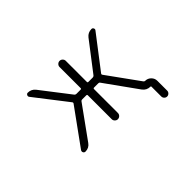

<svg xmlns="http://www.w3.org/2000/svg" viewBox="-109 -833 1218 1218"><g transform="rotate(-45 500.0 -223.5)"><path d="M494.1 -21.5Q483.4 -21.5 475.1 -29.8Q466.8 -38.1 466.8 -48.8V-263.7Q466.8 -270.5 459 -270.5H421.9Q415 -270.5 411.1 -264.6L254.9 -47.9Q236.3 -21.5 204.1 -21.5Q194.3 -21.5 189.5 -30.3Q187.5 -34.2 187.5 -38.1Q187.5 -43 190.4 -47.9L366.2 -291Q370.1 -296.9 365.2 -302.7L197.3 -519.5Q191.4 -527.3 195.8 -536.1Q200.2 -544.9 209 -544.9Q241.2 -544.9 260.7 -519.5L409.2 -327.1Q414.1 -321.3 421.9 -321.3H459Q466.8 -321.3 466.8 -328.1V-517.6Q466.8 -528.3 475.1 -536.6Q483.4 -544.9 494.6 -544.9Q505.9 -544.9 514.2 -536.6Q522.5 -528.3 522.5 -517.6V-328.1Q522.5 -321.3 529.3 -321.3H568.4Q576.2 -321.3 581.1 -327.1L729.5 -520.5Q749 -544.9 780.3 -544.9Q790 -544.9 793.9 -536.1Q797.9 -527.3 792 -520.5L625 -302.7Q620.1 -296.9 624 -291L778.3 -77.1Q782.2 -71.3 789.1 -71.3Q811.5 -71.3 827.6 -55.2Q843.8 -39.1 843.8 -16.6V71.3Q843.8 82 835.9 89.8Q828.1 97.7 817.4 97.7Q806.6 97.7 798.8 89.8Q791 82 791 71.3V-17.6Q791 -21.5 787.1 -21.5Q753.9 -21.5 734.4 -47.9L579.1 -264.6Q575.2 -270.5 568.4 -270.5H529.3Q522.5 -270.5 522.5 -263.7V-49.8Q522.5 -38.1 514.2 -29.8Q505.9 -21.5 494.1 -21.5Z"/></g></svg>

Font: Rounded Mgen+ 1mn light
Style: Regular
Weight: 200
Designer: [Source Han Sans]
Ryoko NISHIZUKA  (kana & ideographs); Paul D. Hunt (Latin, Greek & Cyrillic); Wenlong ZHANG  (bopomofo
Version: Version 1.059.20150602